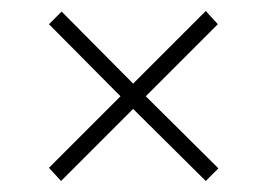

<svg xmlns="http://www.w3.org/2000/svg" viewBox="-20 -446 485 349"><path d="M377 -140 354 -117 222 -248 91 -117 69 -141 199 -271 69 -402 92 -425 222 -294 354 -426 376 -402 245 -271Z"/></svg>

Font: Raleway ExtraLight
Style: Regular
Weight: 200
Designer: Matt McInerney, Pablo Impallari, Rodrigo Fuenzalida
Foundry: Matt McInerney, Pablo Impallari, Rodrigo Fuenzalida
Version: Version 4.026